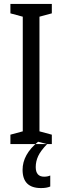

<svg xmlns="http://www.w3.org/2000/svg" viewBox="-20 -734 318 978"><path d="M244 0H33V-48L96 -65V-649L33 -666V-714H244V-666L181 -649V-65L244 -48ZM162 117Q162 88 174.5 61Q187 34 220 0L174 -12Q95 53 95 131Q95 224 189 224Q218 224 236 216V160Q222 166 205 166Q162 166 162 117Z"/></svg>

Font: Noto Sans Display Condensed
Style: Regular
Weight: 400
Width: 3
Designer: Monotype Design Team
Foundry: Monotype Imaging Inc.
Version: Version 1.900